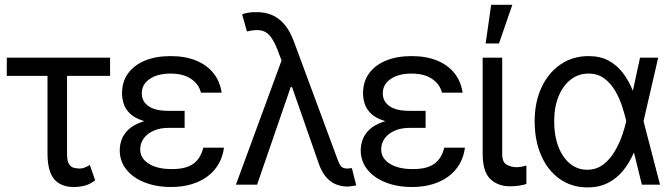

<svg xmlns="http://www.w3.org/2000/svg" viewBox="-20 -784 2854 815"><path d="M447.3 -539.1V-461.9H8.8V-539.1ZM181.6 -539.1H264.6V-130.9Q264.6 -100.1 273.2 -87.2Q281.7 -74.2 294.4 -71.5Q307.1 -68.8 318.4 -68.4Q331.1 -68.8 342.5 -74Q354 -79.1 361.3 -84L383.8 -18.6Q359.9 -0.5 337.9 4.6Q315.9 9.8 293 9.8Q238.3 9.8 210 -23.4Q181.6 -56.6 181.6 -134.8Z M690.4 -281.2H763.7V-241.2H698.2Q660.6 -241.7 632.8 -229.5Q605 -217.3 590.1 -196.5Q575.2 -175.8 575.2 -150.4Q574.7 -112.3 611.6 -89.1Q648.4 -65.9 710 -66.4Q768.6 -65.9 800.3 -88.6Q832 -111.3 842.8 -157.2H930.7Q925.8 -119.1 908.2 -88.4Q890.6 -57.6 861.3 -35.6Q832 -13.7 793 -2Q753.9 9.8 706.1 9.8Q643.1 9.8 593.8 -9.8Q544.4 -29.3 516.4 -64.5Q488.3 -99.6 488.3 -146.5Q488.3 -168 496.3 -191.2Q504.4 -214.4 526.1 -234.9Q547.9 -255.4 587.6 -268.3Q627.4 -281.2 690.4 -281.2ZM763.7 -258.8H690.4Q628.4 -258.8 590.3 -270.5Q552.2 -282.2 532.2 -301.5Q512.2 -320.8 505.1 -343.5Q498 -366.2 498 -387.7Q498 -437.5 523.9 -472.9Q549.8 -508.3 596.2 -527.1Q642.6 -545.9 704.1 -545.9Q765.6 -545.9 811.5 -527.3Q857.4 -508.8 885.5 -474.1Q913.6 -439.5 920.9 -390.6H833Q824.2 -426.8 791 -449.2Q757.8 -471.7 704.1 -471.7Q648.4 -471.7 615 -448.5Q581.5 -425.3 582 -387.7Q581.5 -354 610.4 -333.5Q639.2 -313 698.2 -313.5H763.7Z M1453.1 7.8Q1425.3 7.3 1402.1 -3.2Q1378.9 -13.7 1361.6 -35.4Q1344.2 -57.1 1333 -89.8L1204.1 -459L1178.7 -517.6L1156.2 -577.1Q1141.1 -614.3 1124.8 -633.1Q1108.4 -651.9 1085.4 -655.3Q1062.5 -658.7 1028.3 -650.4L1007.8 -722.7Q1013.2 -726.1 1029.8 -729.5Q1046.4 -732.9 1068.4 -732.4Q1106.4 -732.9 1136.2 -719.5Q1166 -706.1 1188.5 -679Q1210.9 -651.9 1226.6 -610.4L1412.1 -109.4Q1416.5 -95.7 1424.3 -82.3Q1432.1 -68.8 1454.1 -68.4Q1457.5 -68.8 1463.9 -69.6Q1470.2 -70.3 1473.6 -70.3L1492.2 2.9Q1481 4.9 1471.2 6.3Q1461.4 7.8 1453.1 7.8ZM981.4 0 1191.4 -571.3 1225.6 -414.1H1213.9L1071.3 0Z M1713.4 -281.2H1786.6V-241.2H1721.2Q1683.6 -241.7 1655.8 -229.5Q1627.9 -217.3 1613 -196.5Q1598.1 -175.8 1598.1 -150.4Q1597.7 -112.3 1634.5 -89.1Q1671.4 -65.9 1732.9 -66.4Q1791.5 -65.9 1823.2 -88.6Q1855 -111.3 1865.7 -157.2H1953.6Q1948.7 -119.1 1931.2 -88.4Q1913.6 -57.6 1884.3 -35.6Q1855 -13.7 1815.9 -2Q1776.9 9.8 1729 9.8Q1666 9.8 1616.7 -9.8Q1567.4 -29.3 1539.3 -64.5Q1511.2 -99.6 1511.2 -146.5Q1511.2 -168 1519.3 -191.2Q1527.3 -214.4 1549.1 -234.9Q1570.8 -255.4 1610.6 -268.3Q1650.4 -281.2 1713.4 -281.2ZM1786.6 -258.8H1713.4Q1651.4 -258.8 1613.3 -270.5Q1575.2 -282.2 1555.2 -301.5Q1535.2 -320.8 1528.1 -343.5Q1521 -366.2 1521 -387.7Q1521 -437.5 1546.9 -472.9Q1572.8 -508.3 1619.1 -527.1Q1665.5 -545.9 1727.1 -545.9Q1788.6 -545.9 1834.5 -527.3Q1880.4 -508.8 1908.4 -474.1Q1936.5 -439.5 1943.8 -390.6H1856Q1847.2 -426.8 1814 -449.2Q1780.8 -471.7 1727.1 -471.7Q1671.4 -471.7 1637.9 -448.5Q1604.5 -425.3 1605 -387.7Q1604.5 -354 1633.3 -333.5Q1662.1 -313 1721.2 -313.5H1786.6Z M2028.8 -539.1H2111.8V-133.8Q2110.8 -95.7 2130.6 -85Q2150.4 -74.2 2173.3 -74.2Q2183.1 -74.2 2195.6 -76.7Q2208 -79.1 2214.4 -81.1V-2.9Q2202.6 0.5 2185.5 3.7Q2168.5 6.8 2144 6.8Q2093.8 6.8 2061 -24.4Q2028.3 -55.7 2028.8 -133.8ZM2041.5 -599.6 2064.9 -763.7H2154.8L2098.1 -599.6Z M2472.2 11.7Q2404.8 10.7 2354.5 -25.4Q2304.2 -61.5 2276.9 -124.8Q2249.5 -188 2249.5 -269.5Q2249.5 -350.6 2278.6 -412.8Q2307.6 -475.1 2359.4 -510.5Q2411.1 -545.9 2478 -545.9Q2526.9 -545.9 2562.5 -527.1Q2598.1 -508.3 2623.5 -475.1Q2648.9 -441.9 2666.5 -398.4H2698.7L2711.4 -270.5L2781.7 0H2704.6L2638.2 -270.5Q2632.3 -296.4 2621.6 -330.3Q2610.8 -364.3 2592.3 -396.7Q2573.7 -429.2 2545.9 -450.4Q2518.1 -471.7 2478 -471.7Q2435.1 -471.7 2402.1 -445.8Q2369.1 -419.9 2350.6 -374Q2332 -328.1 2332.5 -268.6Q2332 -210 2349.4 -163.6Q2366.7 -117.2 2398.4 -90.3Q2430.2 -63.5 2472.2 -63.5Q2511.2 -63.5 2539.8 -85Q2568.4 -106.4 2588.1 -139.4Q2607.9 -172.4 2620.1 -207.3Q2632.3 -242.2 2638.2 -268.6L2696.8 -539.1H2773.9L2711.4 -268.6L2698.7 -135.7H2670.4Q2651.9 -92.8 2624.5 -59.3Q2597.2 -25.9 2559.6 -7.1Q2522 11.7 2472.2 11.7Z"/></svg>

Font: Inter Display V
Style: Regular
Weight: 400
Designer: Rasmus Andersson
Foundry: rsms
Version: Version 3.015;git-src